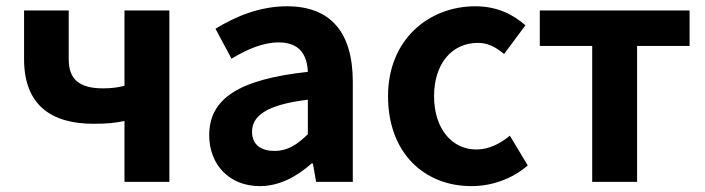

<svg xmlns="http://www.w3.org/2000/svg" viewBox="-20 -594 2301 627"><path d="M386.5 0H533.1V-559.8H386.5V-313.8C362.9 -307.9 343.3 -305.5 316.2 -305.5C237.5 -305.5 204.4 -336.2 204.4 -400.5V-559.8H58.6V-400.5C58.6 -249.2 149.6 -189.8 285.2 -189.8C333.1 -189.8 354.2 -192.5 386.5 -198.9Z M828.4 13.8C893 13.8 948.8 -17.4 997.4 -59.9H1001.9L1012.4 0H1132.1V-327C1132.1 -489.3 1059 -573.5 917.1 -573.5C828.7 -573.5 749.5 -540.5 683.7 -500.1L736 -402.4C788 -433.3 838.5 -455.5 890.1 -455.5C959.3 -455.5 982.9 -414 985.3 -359.4C760 -334.8 663.2 -272 663.2 -152.6C663.2 -56.5 728.5 13.8 828.4 13.8ZM876.7 -101.1C833.7 -101.1 803.1 -120.2 803.1 -163.8C803.1 -214.5 848.4 -251.9 985.3 -268.4V-155.8C949.9 -121 918.6 -101.1 876.7 -101.1Z M1519.8 13.8C1581.6 13.8 1650.1 -7.1 1703.4 -53.9L1645 -150.9C1614.2 -125.2 1576.5 -105.8 1535.7 -105.8C1455.4 -105.8 1397.5 -174.2 1397.5 -279.9C1397.5 -385.2 1454.9 -454 1541.1 -454C1571.7 -454 1598.1 -441.2 1626.1 -417.6L1695.9 -511.4C1654.7 -547.6 1602.2 -573.5 1532.5 -573.5C1380.6 -573.5 1247.2 -465.5 1247.2 -279.9C1247.2 -94.2 1365.6 13.8 1519.8 13.8Z M1913.9 0H2060.5V-444.1H2231.9V-559.8H1742.8V-444.1H1913.9Z"/></svg>

Font: Source Han Sans JP VF
Style: Regular
Weight: 250
Designer: Ryoko NISHIZUKA 西塚涼子 (kana, bopomofo & ideographs); Paul D. Hunt (Latin, Greek & Cyrillic); Sandoll Communications 산돌커뮤니
Foundry: Adobe
Version: Version 2.004;hotconv 1.0.118;makeotfexe 2.5.65603